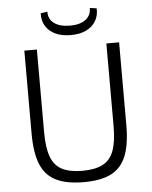

<svg xmlns="http://www.w3.org/2000/svg" viewBox="-59 -929 785 991"><g transform="rotate(-5 333.0 -433.5)"><path d="M579 -690V-261Q579 -162 555 -102Q531 -42 478 -14.5Q425 13 336 13Q245 13 190.5 -14.5Q136 -42 112 -102Q88 -162 88 -261V-690H153V-261Q153 -181 170.5 -134Q188 -87 227.5 -66.5Q267 -46 333 -46Q399 -46 438.5 -66.5Q478 -87 495.5 -134Q513 -181 513 -261V-690ZM444 -880 479 -875Q481 -837 463.5 -808.5Q446 -780 413.5 -764.5Q381 -749 334 -749Q288 -749 255 -764.5Q222 -780 204.5 -808.5Q187 -837 189 -875L224 -880Q223 -841 252.5 -819.5Q282 -798 335 -798Q386 -798 415 -819.5Q444 -841 444 -880Z"/></g></svg>

Font: Exo 2 Light
Style: Regular
Weight: 300
Designer: Natanael Gama
Foundry: Natanael Gama
Version: Version 2.010